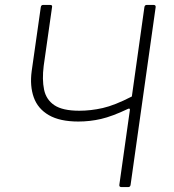

<svg xmlns="http://www.w3.org/2000/svg" viewBox="-20 -762 708 782"><path d="M475 0Q465 0 466 -9L509 -314Q510 -323 500 -318Q437 -288 391.5 -277.5Q346 -267 299 -267Q224 -267 179 -293Q134 -319 117.5 -365.5Q101 -412 109 -472L146 -732Q147 -742 156 -742H183Q189 -742 191 -740Q193 -738 192 -733L158 -494Q151 -438 159.5 -397Q168 -356 201.5 -333.5Q235 -311 303 -311Q350 -311 398.5 -322Q447 -333 517 -369L568 -732Q569 -742 578 -742H605Q615 -742 614 -733L512 -10Q511 0 502 0Z"/></svg>

Font: Libre Franklin Thin
Style: Italic
Weight: 100
Italic angle: -8°
Designer: Pablo Impallari, Rodrigo Fuenzalida, Nhung Nguyen
Foundry: Impallari Type
Version: Version 3.000